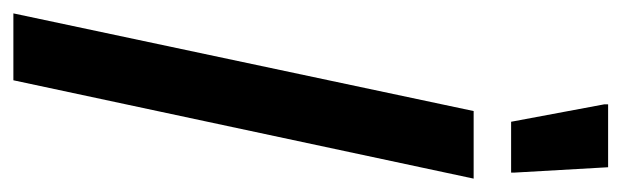

<svg xmlns="http://www.w3.org/2000/svg" viewBox="-350 -588 929 287"><g transform="rotate(90 114.5 -444.5)"><path d="M-9 0 137 -688H238L91 0ZM153 -744 127 -883V-889H221L229 -749V-744Z"/></g></svg>

Font: Saira UltraCondensed
Style: Bold Italic
Weight: 700
Width: 1
Italic angle: -12°
Designer: Hector Gatti with collaboration of the Omnibus-Type team
Foundry: Omnibus-Type
Version: Version 1.101